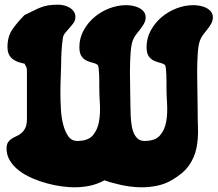

<svg xmlns="http://www.w3.org/2000/svg" viewBox="-20 -798 929 820"><path d="M559 -216Q573 -196 597 -196Q643 -196 663.5 -220Q684 -244 690 -279.5Q696 -315 693.5 -355.5Q691 -396 691 -428Q691 -434 691 -448Q691 -462 690.5 -477.5Q690 -493 688.5 -505.5Q687 -518 684 -521Q676 -527 663 -530Q650 -533 637 -539Q624 -545 615 -558Q606 -571 606 -597Q606 -635 624 -668Q642 -701 670.5 -725Q699 -749 734.5 -762.5Q770 -776 806 -776Q818 -776 832.5 -773.5Q847 -771 859.5 -765Q872 -759 880.5 -749Q889 -739 889 -724Q889 -710 882.5 -698Q876 -686 867 -674.5Q858 -663 848.5 -651Q839 -639 834 -625Q827 -606 824.5 -569Q822 -532 822 -491Q822 -450 823 -410.5Q824 -371 824 -346Q824 -295 825.5 -250Q827 -205 819 -165.5Q811 -126 787.5 -92Q764 -58 714 -29Q685 -12 652 -5Q619 2 584 2Q561 2 531 -2Q501 -6 469 -15Q447 -20 426 -28Q397 -12 365 -5Q332 2 297 2Q274 2 244 -2Q214 -6 182 -14.5Q150 -23 118.5 -36.5Q87 -50 62.5 -68.5Q38 -87 23 -111Q8 -135 8 -164Q8 -181 14.5 -190.5Q21 -200 30.5 -206Q40 -212 51.5 -217Q63 -222 72.5 -230.5Q82 -239 88.5 -252.5Q95 -266 95 -290V-495L94 -508L85 -526Q69 -529 55.5 -534Q42 -539 32.5 -547Q23 -555 17.5 -567Q12 -579 12 -598Q12 -643 34 -674Q56 -705 85 -734Q107 -744 122.5 -752Q138 -760 153 -766Q168 -772 185.5 -775Q203 -778 229 -778Q240 -778 253 -775Q266 -772 277 -765.5Q288 -759 295 -749Q302 -739 302 -726Q302 -711 294 -700Q286 -689 276.5 -678.5Q267 -668 258 -657Q249 -646 248 -632Q244 -603 242.5 -575Q241 -547 241 -518Q241 -502 239.5 -472Q238 -442 238 -406Q238 -370 240 -333Q242 -296 250 -265.5Q258 -235 272 -215.5Q286 -196 310 -196Q356 -196 376.5 -220Q397 -244 403 -279.5Q409 -315 406.5 -355.5Q404 -396 404 -428Q404 -434 404 -448Q404 -462 403.5 -477.5Q403 -493 401.5 -505.5Q400 -518 397 -521Q389 -527 376 -530Q363 -533 350 -539Q337 -545 328 -558Q319 -571 319 -597Q319 -635 337 -668Q355 -701 383.5 -725Q412 -749 447.5 -762.5Q483 -776 519 -776Q531 -776 545.5 -773.5Q560 -771 572.5 -765Q585 -759 593.5 -749Q602 -739 602 -724Q602 -710 595.5 -698Q589 -686 580 -674.5Q571 -663 561.5 -651Q552 -639 547 -625Q540 -606 537.5 -569Q535 -532 535 -491Q535 -450 536 -410.5Q537 -371 537 -346Q537 -301 541.5 -267.5Q546 -234 559 -216Z"/></svg>

Font: r_Neptun CAT
Style: Regular
Weight: 400
Foundry: Peter Wiegel, CAT-Fonts
Version: Version 1.000;June 8, 2024;FontCreator 14.0.0.2814 32-bit